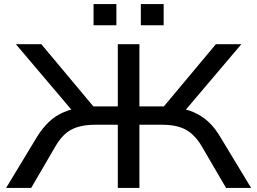

<svg xmlns="http://www.w3.org/2000/svg" viewBox="-20 -922 1262 942"><path d="M10 0 160 -248Q187 -292 218.5 -322.5Q250 -353 291.5 -371Q333 -389 388 -395L348 -363L58 -705H183L453 -382L422 -400H558V-705H664V-400H800L769 -382L1039 -705H1164L874 -363L834 -395Q890 -389 931 -371Q972 -353 1004 -323Q1036 -293 1062 -248L1212 0H1089L970 -204Q937 -260 893 -285Q849 -310 774 -310H664V0H558V-310H448Q376 -310 331 -286.5Q286 -263 252 -204L133 0ZM671 -798V-902H783V-798ZM439 -798V-902H551V-798Z"/></svg>

Font: Nunito Sans 10pt Expanded Medium
Style: Regular
Weight: 500
Width: 7
Designer: Vernon Adams
Foundry: Vernon Adams
Version: Version 3.101;gftools[0.9.27]